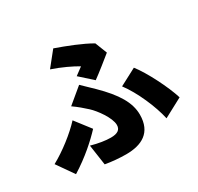

<svg xmlns="http://www.w3.org/2000/svg" viewBox="-177 -1021 1328 1286"><g transform="rotate(-30 487.0 -378.5)"><path d="M520 -481C561 -510 649 -581 677 -604L641 -696C569 -738 465 -778 380 -808L291 -697C365 -672 438 -637 481 -611C468 -601 445 -584 423 -568ZM290 37C340 46 399 51 449 51C569 51 661 5 661 -134C661 -227 607 -316 493 -428C466 -455 440 -478 408 -510L290 -412C326 -387 361 -357 388 -332C426 -297 493 -207 493 -151C493 -115 469 -97 416 -97C376 -97 324 -105 267 -121ZM949 -101C920 -196 841 -352 783 -426L652 -357C718 -270 781 -125 803 -23ZM342 -208 251 -326C191 -260 87 -179 0 -132L91 -2C202 -71 288 -150 342 -208Z"/></g></svg>

Font: GenEiGothic-pro-Heavy
Style: Bold
Weight: 900
Designer: Ryoko NISHIZUKA (kana & ideographs); Paul D. Hunt (Latin, Greek & Cyrillic); Wenlong ZHANG (bopomofo); Sandoll Communica
Foundry: Adobe Systems Incorporated; o_tamon
Version: Version 1.000.140830